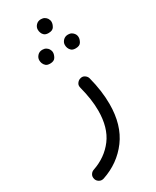

<svg xmlns="http://www.w3.org/2000/svg" viewBox="-236 -726 861 1063"><g transform="rotate(-30 194.0 -195.0)"><path d="M252 -270.5Q269.5 -277.3 283.2 -268.3Q296.9 -259.3 300.3 -245.6Q324.7 -151.9 324.7 -68.4Q324.7 65.4 260.5 151.6Q196.3 237.8 89.8 273.4Q73.7 278.3 60.5 270.5Q47.4 262.7 43.5 249.5Q38.6 232.4 46.4 220Q54.2 207.5 66.4 203.6Q152.3 174.3 202.4 107.4Q252.4 40.5 252.4 -68.4Q252.4 -104.5 246.6 -144.3Q240.7 -184.1 229.5 -227.1Q225.1 -243.7 233.2 -255.1Q241.2 -266.6 252 -270.5ZM186 -623Q186 -638.7 198 -651.6Q210 -664.6 229.5 -664.6Q243.2 -664.6 252.4 -658.9Q261.7 -653.3 267.1 -645Q273.9 -633.8 273.9 -622.1Q273.9 -608.4 264.6 -592.5Q255.4 -576.7 229 -576.7Q211.4 -576.7 202.1 -584.5Q192.9 -592.3 189.5 -603Q186 -611.8 186 -623ZM273.4 -474.6Q273.4 -490.2 285.6 -503.2Q297.9 -516.1 317.4 -516.1Q330.6 -516.1 339.8 -510.5Q349.1 -504.9 354.5 -496.6Q361.3 -486.8 361.3 -473.6Q361.3 -460 352.1 -444.1Q342.8 -428.2 316.9 -428.2Q298.8 -428.2 289.8 -436Q280.8 -443.8 276.9 -454.6Q273.4 -463.4 273.4 -474.6ZM108.4 -472.2Q108.4 -487.8 120.4 -501Q132.3 -514.2 151.9 -514.2Q165.5 -514.2 174.8 -508.5Q184.1 -502.9 189.5 -494.6Q196.3 -483.4 196.3 -471.7Q196.3 -458 187 -441.9Q177.7 -425.8 151.9 -425.8Q133.8 -425.8 124.8 -433.8Q115.7 -441.9 111.8 -452.6Q108.4 -461.4 108.4 -472.2Z"/></g></svg>

Font: Mikhak-DS1-FD Regular
Style: Regular
Weight: 400
Designer: Amin Abedi
Version: Version 3.2